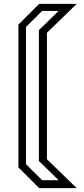

<svg xmlns="http://www.w3.org/2000/svg" viewBox="-20 -770 432 990"><path d="M182 200 75 93V-643L182 -750H375.5L222 -601V51L375.5 200ZM197 159H282L180.5 60V-614.5L282 -713.5H197L114 -631V76.5Z"/></svg>

Font: Tourney Condensed
Style: Regular
Weight: 400
Width: 3
Designer: Tyler Finck
Foundry: Etcetera Type Co
Version: Version 1.010; ttfautohint (v1.8.3)